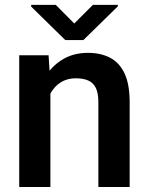

<svg xmlns="http://www.w3.org/2000/svg" viewBox="-20 -750 598 770"><path d="M182.1 0H57.1V-528.3H174.8L182.1 -415.5ZM122.1 -282.2Q122.6 -359.4 148.7 -416.7Q174.8 -474.1 222.2 -506.1Q269.5 -538.1 332.5 -538.1Q383.3 -538.1 420.9 -518.8Q458.5 -499.5 479.2 -456.1Q500 -412.6 500 -339.4V0H374.5V-340.3Q374.5 -376.5 364.3 -397.5Q354 -418.5 333.7 -427.2Q313.5 -436 284.2 -436Q254.4 -436 231.7 -424.3Q209 -412.6 193.1 -391.6Q177.2 -370.6 169.2 -342.8Q161.1 -314.9 161.1 -282.7ZM452.6 -724.6 314.5 -589.4H241.7L105 -723.6V-730.5H203.6L277.8 -655.8L352.5 -730.5H452.6Z"/></svg>

Font: Heebo SemiBold
Style: Regular
Weight: 600
Designer: Oded Ezer
Foundry: Ezer Type House
Version: Version 3.100